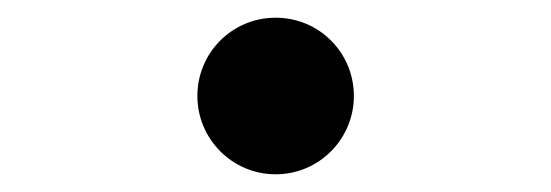

<svg xmlns="http://www.w3.org/2000/svg" viewBox="-20 -547 626 218"><path d="M293 -349.1C342.3 -349.1 381.8 -389.2 381.8 -438C381.8 -487.3 342.3 -526.9 293 -526.9C243.7 -526.9 204.1 -487.3 204.1 -438C204.1 -389.2 243.7 -349.1 293 -349.1Z"/></svg>

Font: Cascadia Mono NF
Style: Bold
Weight: 700
Monospace: yes
Designer: Aaron Bell
Foundry: Saja Typeworks
Version: Version 2404.023